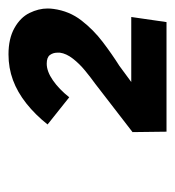

<svg xmlns="http://www.w3.org/2000/svg" viewBox="0 -830 412 452"><g transform="rotate(-90 206.0 -604.0)"><path d="M122 -418 121 -498 235 -586Q249 -596 265.5 -609.5Q282 -623 294 -638.5Q306 -654 308 -669Q308 -672 308 -675Q308 -685 302.5 -692.5Q297 -700 282 -700Q264 -700 243 -685.5Q222 -671 203 -647L139 -698Q162 -727 188.5 -748Q215 -769 243.5 -779.5Q272 -790 304 -790Q341 -790 366 -776Q391 -762 401.5 -740.5Q412 -719 412 -698Q412 -691 411 -684Q406 -647 384 -618.5Q362 -590 333 -568Q304 -546 277 -529L239 -501H392L380 -418Z"/></g></svg>

Font: Lexend SemBd
Style: Italic
Weight: 600
Italic angle: -8.13011°
Designer: Bonnie Shaver-Troup, Thomas Jockin
Foundry: Lexend
Version: Version 1.007